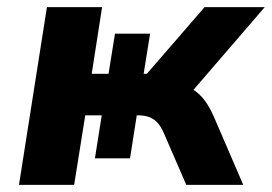

<svg xmlns="http://www.w3.org/2000/svg" viewBox="-20 -516 759 536"><path d="M33 0 111 -496H265L236 -310H283L301 -422H399L381 -310H390L551 -496H719L501 -243L471 -281Q498 -279 517.5 -267Q537 -255 551.5 -235.5Q566 -216 578 -188L659 0H500L438 -143Q430 -162 420 -173Q410 -184 397 -189Q384 -194 366 -194H349L364 -208L343 -74H245L264 -194H218L187 0Z"/></svg>

Font: Nunito Sans 10pt ExtraBold
Style: Italic
Weight: 800
Italic angle: -9°
Designer: Vernon Adams
Foundry: Vernon Adams
Version: Version 3.101;gftools[0.9.27]